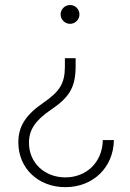

<svg xmlns="http://www.w3.org/2000/svg" viewBox="-20 -573 528 782"><path d="M288 -335.9H244.3V-301.1C244 -233.7 223.7 -201 157.7 -155.2C85.2 -105.5 54.7 -59.3 54.7 7.1C54.7 112.2 135.3 189.3 246.4 189.3C357.2 189.3 442.1 110.8 443.9 -2.5H398.8C397 89.8 330.3 149.5 246.4 149.5C163 149.5 98 91.6 98 8.5C98 -44.7 124.3 -82.7 186.1 -125C258.2 -173.7 287.6 -212.7 288 -301.1ZM265.3 -552.6C244.3 -552.6 226.9 -535.5 226.9 -514.2C226.9 -493.3 244.3 -475.9 265.3 -475.9C286.6 -475.9 303.6 -493.3 303.6 -514.2C303.6 -535.5 286.6 -552.6 265.3 -552.6Z"/></svg>

Font: Karasuma Gothic
Style: Thin
Weight: 200
Designer: Rasmus Andersson / Ryoko Ishizuka
Foundry: rsms
Version: Version 1.00